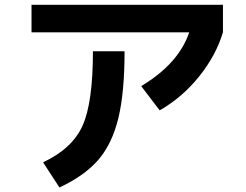

<svg xmlns="http://www.w3.org/2000/svg" viewBox="-20 -747 1040 812"><path d="M113.3 -610.4V-726.6H922.9V-610.4Q893.6 -512.7 822.3 -423.8Q751 -335 655.3 -280.3L577.1 -382.8Q735.4 -477.5 780.3 -610.4ZM373 -530.3H506.8Q506.8 -355.5 480.5 -247.1Q454.1 -138.7 396 -71.3Q337.9 -3.9 231.4 45.9L162.1 -60.5Q285.2 -118.2 329.1 -215.3Q373 -312.5 373 -530.3Z"/></svg>

Font: Mgen+ 1c bold
Style: Bold
Weight: 700
Designer: [Source Han Sans]
Ryoko NISHIZUKA  (kana & ideographs); Paul D. Hunt (Latin, Greek & Cyrillic); Wenlong ZHANG  (bopomofo
Version: Version 1.059.20150602